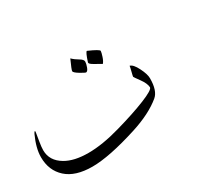

<svg xmlns="http://www.w3.org/2000/svg" viewBox="-98 -716 1090 952"><g transform="rotate(-30 446.5 -240.0)"><path d="M403.3 -399.9Q398.9 -399.9 372.6 -415.5Q346.2 -431.6 346.2 -439.5Q346.2 -447.3 370.1 -499.5Q385.3 -484.4 405.8 -472.7Q426.3 -460.9 426.3 -449.2Q426.3 -437.5 419.4 -418.9Q412.6 -400.4 403.3 -399.9ZM519.5 -456.1Q519 -447.3 512.2 -426.3Q505.4 -405.3 496.1 -395Q478 -405.3 456.5 -417.5Q435.5 -429.2 435.5 -437V-437.5Q452.6 -490.7 460 -490.7Q519.5 -464.8 519.5 -456.1ZM663.1 -216.8Q663.1 -145.5 630.9 -118.7Q568.4 -66.9 461.4 -32.7Q294.4 20.5 197.8 20.5Q100.6 20.5 49.8 -25.4Q-1 -71.3 -1 -147.5Q-1 -198.7 28.8 -263.7Q34.2 -274.9 37.6 -274.9Q39.1 -274.4 39.1 -271.5Q39.1 -268.6 38.1 -263.7L30.8 -219.2Q25.9 -189.5 25.9 -171.9Q25.9 -111.3 84.5 -77.1Q133.3 -48.3 214.4 -48.3Q294.9 -48.3 398.4 -78.1Q502 -107.4 571.8 -135.7Q640.6 -163.6 640.6 -178.2V-178.7Q639.2 -201.2 616.7 -231.9Q594.2 -262.7 594.2 -264.6V-265.1Q594.2 -268.6 599.6 -289.6Q605.5 -312 606.4 -320.8Q625 -316.4 644 -278.3Q663.1 -240.2 663.1 -216.8Z"/></g></svg>

Font: DimaThulth2
Style: Regular
Weight: 400
Designer: R.Balvardi
Foundry: R.Balvardi (R.Balvardi@gmail.com)
Version: Version 1.00;November 13, 2018;FontCreator 11.5.0.2427 64-bi